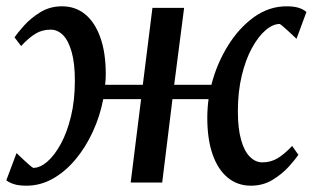

<svg xmlns="http://www.w3.org/2000/svg" viewBox="-30 -579 992 609"><path d="M54 10Q31 10 15.8 5.5Q0.5 1 -10 -7L22.5 -93.5Q25 -91 32 -84.2Q39 -77.5 47.8 -69.5Q56.5 -61.5 64 -55Q71.5 -48.5 75.5 -46.5Q97 -46.5 120 -66.2Q143 -86 163 -122.8Q183 -159.5 195.2 -210.2Q207.5 -261 207.5 -323Q207.5 -378.5 197.2 -414.5Q187 -450.5 169.8 -467.8Q152.5 -485 130.5 -485Q103.5 -485 82 -471.8Q60.5 -458.5 37 -433L16 -460.5Q25.5 -474.5 46.2 -497.8Q67 -521 97.5 -540Q128 -559 167 -559Q209 -559 240 -533.8Q271 -508.5 288.2 -460.2Q305.5 -412 305.5 -343.5Q305.5 -335 305 -326.5Q304.5 -318 303.5 -310H423L453.5 -554H554L522.5 -310H640.5Q657.5 -376.5 692.5 -433.2Q727.5 -490 775.2 -524.5Q823 -559 879 -559Q901.5 -559 916.5 -554.5Q931.5 -550 942 -541L910.5 -456Q907.5 -458.5 900.5 -465.2Q893.5 -472 884.8 -480Q876 -488 868.8 -494.2Q861.5 -500.5 857.5 -503Q835.5 -503 812.2 -483Q789 -463 769 -426.5Q749 -390 736.8 -339Q724.5 -288 724.5 -226.5Q724.5 -171 734.8 -135Q745 -99 762.8 -81.5Q780.5 -64 802 -64Q829 -64 850.8 -77.2Q872.5 -90.5 896.5 -116L916.5 -88Q907.5 -74.5 886.5 -51Q865.5 -27.5 835 -8.8Q804.5 10 765.5 10Q724 10 692.8 -15.2Q661.5 -40.5 644.5 -88.8Q627.5 -137 627.5 -205.5Q627.5 -220 628.5 -234.8Q629.5 -249.5 631.5 -264.5H517L484.5 0H384.5L417.5 -264.5H297.5Q287 -210 264.2 -160.8Q241.5 -111.5 209.2 -73Q177 -34.5 137.5 -12.2Q98 10 54 10Z"/></svg>

Font: Merriweather 20pt
Style: Italic
Weight: 400
Italic angle: -7.8°
Version: Version 2.101